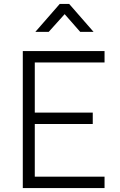

<svg xmlns="http://www.w3.org/2000/svg" viewBox="-20 -957 612 977"><path d="M96 0V-697H512V-639H157V-384H452V-326H157V-58H512V0ZM160 -795 284 -937H332L456 -795H388L309 -885L228 -795Z"/></svg>

Font: TypoPRO Titillium Text
Style: 250 wt
Weight: 300
Designer: Accademia di Belle Arti di Urbino and others
Foundry: Accademia di Belle Arti di Urbino and others.
Version: Version 25.000